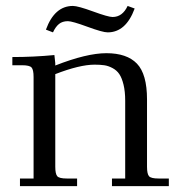

<svg xmlns="http://www.w3.org/2000/svg" viewBox="-20 -633 613 653"><path d="M22 -411.1V-439Q94.7 -439 165 -445.8L168 -418V-410.2Q274.9 -452.1 341.8 -452.1Q411.6 -452.1 445.8 -416.5Q480 -380.9 480 -294.9V-65.9Q480 -41 487.1 -33.4Q494.1 -25.9 519 -25.9H554.2V0H360.8V-25.9H405.8V-290Q405.8 -322.3 400.1 -345.2Q394.5 -368.2 385.7 -381.1Q377 -394 362.5 -401.6Q348.1 -409.2 334.5 -411.1Q320.8 -413.1 301.8 -413.1Q251 -413.1 168 -380.9V-65.9Q168 -41 175 -33.4Q182.1 -25.9 207 -25.9H242.2V0H47.9V-25.9H94.2V-371.1Q94.2 -396 87.2 -403.6Q80.1 -411.1 55.2 -411.1ZM136.2 -532.2Q165.5 -612.8 228 -612.8Q245.1 -612.8 296.6 -594Q348.1 -575.2 362.8 -575.2Q396.5 -575.2 414.1 -612.8L438 -604Q408.2 -522.9 346.2 -522.9Q329.1 -522.9 277.3 -542Q225.6 -561 210.9 -561Q192.4 -561 180.7 -551.5Q168.9 -542 160.2 -522.9Z"/></svg>

Font: Dihjauti
Style: Regular
Weight: 400
Designer: T. Christopher White
Version: Version 3.0.0